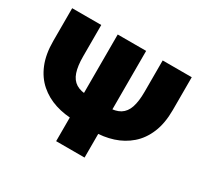

<svg xmlns="http://www.w3.org/2000/svg" viewBox="-149 -931 1195 1134"><g transform="rotate(30 448.5 -364.0)"><path d="M658.2 -727.5H856.4V-503.9Q856.4 -413.6 829.3 -348.4Q802.2 -283.2 754.4 -241.7Q706.5 -200.2 644.3 -180.2Q582 -160.2 511.2 -160.2H386.2Q315.4 -160.2 252.9 -180.2Q190.4 -200.2 142.6 -241.7Q94.7 -283.2 67.9 -348.4Q41 -413.6 41 -503.9V-727.5H239.3V-513.2Q239.3 -448.2 253.2 -407Q267.1 -365.7 298.6 -346.2Q330.1 -326.7 383.3 -326.7H513.7Q567.4 -326.7 598.9 -346.2Q630.4 -365.7 644.3 -407Q658.2 -448.2 658.2 -513.2ZM351.6 -727.5H545.4V0H351.6Z"/></g></svg>

Font: Inter 28pt Black
Style: Regular
Weight: 900
Designer: Rasmus Andersson
Foundry: rsms
Version: Version 4.001;git-66647c0bb